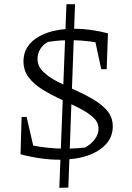

<svg xmlns="http://www.w3.org/2000/svg" viewBox="-20 -754 631 916"><path d="M306 141 263 142 297 -734H338ZM264 8Q220 8 173.5 1.5Q127 -5 78 -18L104 -67Q169 -51 239.5 -46.5Q310 -42 386 -50Q416 -67 433 -90.5Q450 -114 450 -140Q450 -171 424 -194.5Q398 -218 357.5 -238.5Q317 -259 271 -280Q225 -301 184 -326Q143 -351 117.5 -384Q92 -417 92 -461Q92 -510 122 -544.5Q152 -579 206.5 -598Q261 -617 334 -617Q372 -617 412.5 -611.5Q453 -606 495 -595L476 -545Q404 -560 336.5 -562Q269 -564 209 -554Q186 -542 172.5 -520.5Q159 -499 159 -473Q159 -439 185 -413Q211 -387 251.5 -366Q292 -345 338 -324.5Q384 -304 425 -280Q466 -256 492 -225Q518 -194 518 -151Q518 -102 486 -66.5Q454 -31 397 -11.5Q340 8 264 8ZM148 -18H78L83 -196H107ZM463 -424 426 -596 495 -595 489 -424Z"/></svg>

Font: Piazzolla Thin Light
Style: Regular
Weight: 300
Version: Version 2.005